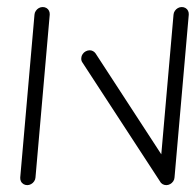

<svg xmlns="http://www.w3.org/2000/svg" viewBox="-20 -539 570 559"><path d="M59.3 0Q53.3 0 48.3 -3Q43.3 -5.9 40.9 -11.1Q38.5 -16.3 38.9 -22.2L80.4 -496.3Q80.7 -502.2 84.3 -507.4Q87.8 -512.6 93.1 -515.6Q98.5 -518.5 104.4 -518.5Q110.4 -518.5 115.4 -515.6Q120.4 -512.6 122.8 -507.4Q125.2 -502.2 124.8 -496.3L83.3 -22.2Q83 -16.3 79.4 -11.1Q75.9 -5.9 70.6 -3Q65.2 0 59.3 0ZM216.7 -370.4Q217 -376.3 220.6 -381.5Q224.1 -386.7 229.6 -389.6Q235.2 -392.6 241.1 -392.6Q246.3 -392.6 250.7 -390.2Q255.2 -387.8 258.1 -383.7L485.6 -34.4L447.8 -7.8L220 -357Q215.9 -362.6 216.7 -370.4ZM464.1 0Q458.1 0 453.1 -3Q448.1 -5.9 445.7 -11.1Q443.3 -16.3 443.7 -22.2L485.2 -496.3Q485.6 -502.2 489.1 -507.4Q492.6 -512.6 498 -515.6Q503.3 -518.5 509.3 -518.5Q515.2 -518.5 520.2 -515.6Q525.2 -512.6 527.6 -507.4Q530 -502.2 529.6 -496.3L488.1 -22.2Q487.8 -16.3 484.3 -11.1Q480.7 -5.9 475.4 -3Q470 0 464.1 0Z"/></svg>

Font: 26F Galaxy Sans Oblique
Style: Regular
Weight: 400
Italic angle: -5°
Designer: C₂₉H₂₅N₃O₅
Version: Version 1.200;FEAKit 1.0